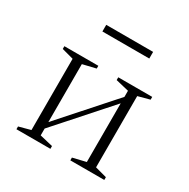

<svg xmlns="http://www.w3.org/2000/svg" viewBox="-146 -768 885 901"><g transform="rotate(30 296.0 -317.5)"><path d="M121 -418 58 -435V-450H242V-435L171 -418V-104L421 -385V-418L350 -435V-450H534V-435L471 -418V-32L534 -15V0H350V-15L421 -32V-350L171 -69V-32L242 -15V0H58V-15L121 -32ZM178 -599V-635H432V-599Z"/></g></svg>

Font: Spectral ExtraLight
Style: Regular
Weight: 275
Designer: Jean-Baptiste Levee
Foundry: Production Type
Version: Version 2.001